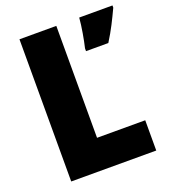

<svg xmlns="http://www.w3.org/2000/svg" viewBox="-132 -810 800 906"><g transform="rotate(-20 268.5 -357.0)"><path d="M70 0H497V-152H255V-714H70ZM537 -703V-714H370C367 -672 355 -605 346 -568V-554H458C492 -608 513 -652 537 -703Z"/></g></svg>

Font: Noto Sans Devanagari SemiCondensed Black
Style: Regular
Weight: 900
Width: 4
Designer: Jelle Bosma - Monotype Design Team
Foundry: Monotype Imaging Inc.
Version: Version 2.004